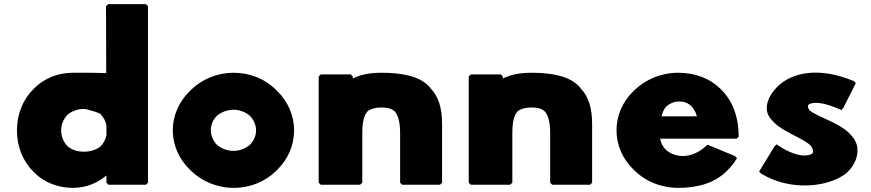

<svg xmlns="http://www.w3.org/2000/svg" viewBox="-20 -887 4214 929"><path d="M307 -332C327 -349 355 -360 387 -360C398 -360 475 -338 468 -332C481 -319 491 -302 495 -280V-233C491 -213 482 -195 468 -180C449 -164 420 -153 387 -153C353 -153 327 -162 306 -180C289 -198 276 -225 276 -256C276 -286 288 -312 307 -332ZM696 -3V-857L686 -867H503L493 -857L494 -533C429 -536 361 -535 333 -535C260 -535 196 -508 150 -464L142 -456C91 -406 62 -335 62 -256C62 -177 91 -107 141 -57L149 -49C194 -5 259 22 333 22C397 22 453 -2 495 -38V-3L505 7H686Z M1110 -356C1140 -356 1167 -345 1189 -327C1207 -308 1219 -283 1219 -256C1219 -230 1208 -206 1189 -186C1168 -169 1141 -157 1110 -157C1080 -157 1053 -167 1030 -186C1013 -204 1000 -230 1000 -256C1000 -282 1010 -308 1030 -327C1050 -344 1079 -356 1110 -356ZM897 -68 904 -61C956 -10 1030 22 1111 22C1191 22 1264 -9 1315 -59L1322 -66C1373 -116 1403 -184 1403 -256C1403 -328 1373 -396 1322 -446L1314 -454C1263 -504 1191 -535 1111 -535C1031 -535 958 -504 905 -453L897 -445C846 -395 816 -328 816 -256C816 -184 847 -117 897 -68Z M1733 -3V-242C1733 -294 1740 -328 1759 -349C1773 -360 1795 -367 1825 -367C1854 -367 1873 -362 1889 -349C1907 -329 1916 -295 1916 -242V-3L1926 7H2109L2119 -3V-287C2119 -364 2102 -421 2062 -461V-462L2054 -471C2008 -517 1931 -535 1825 -535C1766 -535 1722 -525 1687 -507V-517L1677 -527H1532L1522 -517V-3L1532 7H1722Z M2459 -3V-242C2459 -294 2466 -328 2485 -349C2499 -360 2521 -367 2551 -367C2580 -367 2599 -362 2615 -349C2633 -329 2642 -295 2642 -242V-3L2652 7H2835L2845 -3V-287C2845 -364 2828 -421 2788 -461V-462L2780 -471C2734 -517 2657 -535 2551 -535C2492 -535 2448 -525 2413 -507V-517L2403 -527H2258L2248 -517V-3L2258 7H2448Z M3205 -373C3221 -386 3240 -396 3267 -396C3290 -396 3308 -389 3325 -374C3336 -361 3347 -345 3352 -324H3181C3185 -341 3191 -358 3205 -373ZM3401 -185C3326 -113 3246 -124 3202 -162C3188 -176 3177 -196 3174 -216H3544L3554 -225V-228C3554 -325 3522 -402 3470 -453L3463 -460C3412 -509 3341 -535 3262 -535C3179 -535 3105 -503 3051 -452L3043 -444C2993 -395 2963 -329 2963 -256C2963 -184 2993 -118 3043 -69L3050 -62C3102 -10 3178 22 3262 22C3354 22 3435 0 3494 -57L3502 -65C3517 -80 3532 -98 3544 -119L3546 -122L3536 -132L3403 -187Z M3741 -186 3738 -189 3727 -178 3653 -57 3663 -47C3804 40 3990 19 4075 -49L4083 -57C4112 -86 4129 -121 4129 -160C4129 -191 4116 -214 4096 -235L4093 -238L4087 -244V-245C4034 -295 3937 -321 3897 -353C3893 -359 3889 -367 3889 -373C3889 -376 3890 -378 3893 -381C3910 -393 3954 -398 4048 -356L4051 -354L4061 -366L4121 -485L4111 -495H4110C3938 -567 3812 -533 3747 -473L3740 -466C3708 -434 3690 -397 3690 -363C3690 -338 3702 -318 3720 -300L3727 -293C3772 -248 3859 -221 3900 -185C3909 -175 3914 -164 3914 -153C3914 -150 3913 -147 3909 -143C3886 -129 3830 -126 3741 -186Z"/></svg>

Font: Hussar Woodtype
Style: Ultra
Weight: 900
Foundry: Cannot Into Space Fonts
Version: Version 1.07